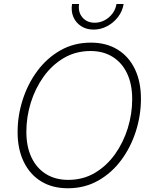

<svg xmlns="http://www.w3.org/2000/svg" viewBox="-20 -956 783 985"><path d="M328.1 9.8Q248.5 9.8 190.9 -25.6Q133.3 -61 101.8 -126Q70.3 -190.9 70.3 -278.3Q70.3 -363.3 96.7 -445.1Q123 -526.9 172.1 -592.8Q221.2 -658.7 290.5 -698Q359.9 -737.3 446.3 -737.3Q525.4 -737.3 583 -701.9Q640.6 -666.5 671.9 -601.8Q703.1 -537.1 703.1 -449.2Q703.1 -364.3 677 -282.5Q650.9 -200.7 602.1 -134.8Q553.2 -68.8 483.9 -29.5Q414.6 9.8 328.1 9.8ZM330.1 -33.2Q406.2 -33.2 466.8 -69.1Q527.3 -105 570.1 -165Q612.8 -225.1 635.5 -298.3Q658.2 -371.6 658.2 -447.3Q658.2 -523.9 632.1 -579.1Q606 -634.3 557.9 -664.3Q509.8 -694.3 444.8 -694.3Q368.2 -694.3 307.4 -658.4Q246.6 -622.6 203.6 -562.5Q160.6 -502.4 137.9 -429Q115.2 -355.5 115.2 -279.8Q115.2 -204.1 141.4 -148.7Q167.5 -93.3 215.8 -63.2Q264.2 -33.2 330.1 -33.2ZM460 -804.2Q422.9 -804.2 395.8 -822Q368.7 -839.8 356.2 -869.4Q343.8 -898.9 349.6 -935.5H385.7Q379.4 -894.5 402.6 -866.9Q425.8 -839.4 465.8 -839.4Q493.2 -839.4 516.8 -852.1Q540.5 -864.7 556.9 -886.5Q573.2 -908.2 577.6 -935.5H614.3Q608.4 -898.9 585.7 -869.1Q563 -839.4 530 -821.8Q497.1 -804.2 460 -804.2Z"/></svg>

Font: Inter 18pt ExtraLight
Style: Italic
Weight: 250
Italic angle: -9.3988°
Designer: Rasmus Andersson
Foundry: rsms
Version: Version 4.001;git-66647c0bb